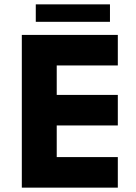

<svg xmlns="http://www.w3.org/2000/svg" viewBox="-20 -860 624 880"><path d="M520 -700V-560H240V-425H520V-285H240V-140H520V0H80V-700ZM144 -840H484V-760H144Z"/></svg>

Font: Goli Bold
Style: Regular
Weight: 700
Designer: jaikishan Patel
Foundry: MagicType
Version: Version 1.000